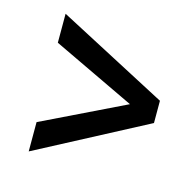

<svg xmlns="http://www.w3.org/2000/svg" viewBox="-74 -614 607 594"><g transform="rotate(15 230.0 -316.5)"><path d="M331.1 -317.9 66.4 -189.5V-95.7L418 -280.8V-352.1L66.4 -536.6V-443.8Z"/></g></svg>

Font: Roboto Condensed
Style: Regular
Weight: 400
Designer: Google
Version: Version 2.134; 2016